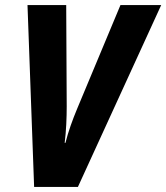

<svg xmlns="http://www.w3.org/2000/svg" viewBox="-20 -734 653 754"><path d="M114 0H286L613 -714H453L283 -307C265 -264 248 -217 237 -173H234C240 -220 242 -273 242 -316L240 -714H88Z"/></svg>

Font: Noto Sans Display SemiCondensed Extra
Style: Italic
Weight: 800
Width: 4
Italic angle: -12°
Designer: Monotype Design Team
Foundry: Monotype Imaging Inc.
Version: Version 1.900